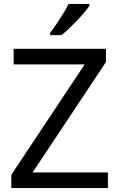

<svg xmlns="http://www.w3.org/2000/svg" viewBox="-20 -964 612 984"><path d="M533 0H38V-68L414 -634H50V-714H523V-646L147 -80H533ZM438 -934Q429 -920 412 -900Q395 -880 374.5 -858.5Q354 -837 333.5 -817.5Q313 -798 295 -784H237V-796Q252 -815 269.5 -841Q287 -867 304 -894.5Q321 -922 332 -944H438Z"/></svg>

Font: Noto Sans Armenian
Style: Regular
Weight: 400
Designer: Monotype Design Team
Foundry: Monotype Imaging Inc.
Version: Version 2.007